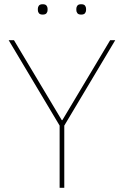

<svg xmlns="http://www.w3.org/2000/svg" viewBox="-20 -888 586 908"><path d="M262 0V-294L21 -698H46L272 -320H275L501 -698H525L284 -294V0ZM182 -819Q169 -819 164 -825.5Q159 -832 159 -840V-847Q159 -855 164 -861.5Q169 -868 182 -868Q195 -868 200 -861.5Q205 -855 205 -847V-840Q205 -832 200 -825.5Q195 -819 182 -819ZM364 -819Q351 -819 346 -825.5Q341 -832 341 -840V-847Q341 -855 346 -861.5Q351 -868 364 -868Q377 -868 382 -861.5Q387 -855 387 -847V-840Q387 -832 382 -825.5Q377 -819 364 -819Z"/></svg>

Font: IBM Plex Sans Arabic Thin
Style: Regular
Weight: 100
Designer: Mike Abbink, Paul van der Laan, Pieter van Rosmalen, Wael Morcos, Khajak Apelian
Foundry: Bold Monday
Version: Version 1.101